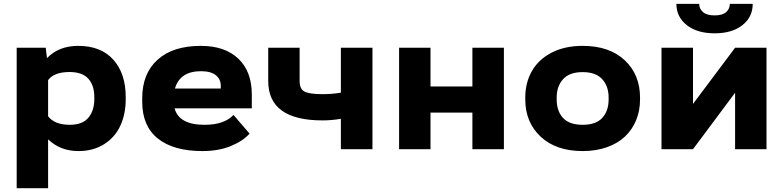

<svg xmlns="http://www.w3.org/2000/svg" viewBox="-20 -777 4081 1000"><path d="M230.5 203.1H66.9V-528.3H218.3L224.6 -474.1Q286.1 -538.1 387.2 -538.1Q505.9 -538.1 570.3 -466.1Q634.8 -394 634.8 -271V-260.7Q634.8 -183.1 606.9 -122.6Q579.1 -62 522.5 -26.1Q465.8 9.8 388.7 9.8Q293.9 9.8 230.5 -51.3ZM342.3 -401.9Q261.7 -401.9 230.5 -359.9V-171.4Q264.2 -127 343.8 -127Q409.2 -127 440.2 -163.8Q471.2 -200.7 471.2 -260.7V-271Q471.2 -332.5 439.9 -367.2Q408.7 -401.9 342.3 -401.9Z M720.7 -247.1V-265.1Q720.7 -393.6 800.5 -465.8Q880.4 -538.1 1025.9 -538.1Q1151.4 -538.1 1221.4 -471.4Q1291.5 -404.8 1291.5 -284.7V-212.9H889.2Q912.1 -127 1045.4 -127Q1147.5 -127 1196.3 -178.2L1279.8 -81.1Q1245.1 -42 1181.6 -16.1Q1118.2 9.8 1034.2 9.8Q883.8 9.8 802.2 -55.4Q720.7 -120.6 720.7 -247.1ZM891.1 -315.9H1129.9V-329.6Q1129.9 -364.7 1103.8 -385.5Q1077.6 -406.2 1026.9 -406.2Q917.5 -406.2 891.1 -315.9Z M1659.7 -149.9Q1377 -149.9 1377 -355V-528.3H1540.5V-355Q1540.5 -312.5 1566.9 -299.6Q1593.3 -286.6 1659.7 -286.6Q1710 -286.6 1755.4 -294.4V-528.3H1919.9V0H1755.4V-158.2Q1707 -149.9 1659.7 -149.9Z M2058.6 0V-528.3H2222.2V-326.7H2440.4V-528.3H2604.5V0H2440.4V-190.4H2222.2V0Z M2715.8 -258.8V-269Q2715.8 -346.7 2750.5 -407.2Q2785.2 -467.8 2853.3 -502.9Q2921.4 -538.1 3014.2 -538.1Q3154.3 -538.1 3233.9 -463.1Q3313.5 -388.2 3313.5 -269V-258.8Q3313.5 -200.7 3293.5 -151.6Q3273.4 -102.5 3236.1 -66.7Q3198.7 -30.8 3141.8 -10.5Q3085 9.8 3015.1 9.8Q2876 9.8 2795.9 -65.2Q2715.8 -140.1 2715.8 -258.8ZM2879.4 -269V-258.8Q2879.4 -198.7 2912.4 -162.8Q2945.3 -127 3015.1 -127Q3084 -127 3116.9 -163.1Q3149.9 -199.2 3149.9 -258.8V-269Q3149.9 -327.6 3116.7 -364.5Q3083.5 -401.4 3014.2 -401.4Q2945.8 -401.4 2912.6 -364.5Q2879.4 -327.6 2879.4 -269Z M3425.3 -528.3H3589.4V-235.8L3808.6 -528.3H3972.2V0H3808.6V-293.9L3589.4 0H3425.3ZM3502.9 -756.8H3621.6Q3621.6 -731.4 3641.4 -714.1Q3661.1 -696.8 3702.1 -696.8Q3742.7 -696.8 3762 -713.9Q3781.2 -731 3781.2 -756.8H3900.4Q3900.4 -688.5 3846.7 -646Q3793 -603.5 3702.1 -603.5Q3611.3 -603.5 3557.1 -646Q3502.9 -688.5 3502.9 -756.8Z"/></svg>

Font: Bert Sans Black
Style: Regular
Weight: 900
Designer: Christian Robertson, Adam Twardoch, & Cristiano Sobral
Foundry: Google
Version: Version 12.135;January 10, 2020;FontCreator 12.0.0.2547 64-b